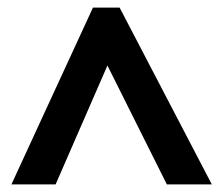

<svg xmlns="http://www.w3.org/2000/svg" viewBox="-20 -738 583 504"><path d="M10 -254 224 -718H294L536 -254H418L262 -566L126 -254Z"/></svg>

Font: Noto Sans Cherokee
Style: Bold
Weight: 700
Designer: Monotype Design Team
Foundry: Monotype Imaging Inc.
Version: Version 2.001; ttfautohint (v1.8.4.7-5d5b)